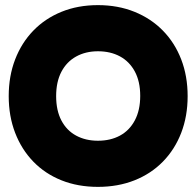

<svg xmlns="http://www.w3.org/2000/svg" viewBox="-20 -715 765 749"><path d="M14 -340Q14 -418 39 -483Q64 -548 110 -595.5Q156 -643 220 -669Q284 -695 362 -695Q440 -695 504.5 -669Q569 -643 615.5 -595.5Q662 -548 687 -483Q712 -418 712 -340Q712 -262 687 -197Q662 -132 615.5 -84.5Q569 -37 504.5 -11.5Q440 14 362 14Q284 14 220 -11.5Q156 -37 110 -84.5Q64 -132 39 -197Q14 -262 14 -340ZM199 -340Q199 -284 219.5 -245Q240 -206 277 -186Q314 -166 362 -166Q411 -166 448 -186Q485 -206 506 -245.5Q527 -285 527 -341Q527 -397 506 -436Q485 -475 448 -495Q411 -515 362 -515Q314 -515 277 -494.5Q240 -474 219.5 -435Q199 -396 199 -340Z"/></svg>

Font: Gabarito Black
Style: Regular
Weight: 900
Designer: Leandro Assis / Alvaro Franca / Felipe Casaprima
Foundry: Naipe Foundry
Version: Version 1.000